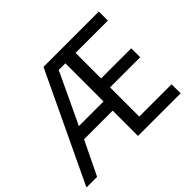

<svg xmlns="http://www.w3.org/2000/svg" viewBox="-153 -950 1185 1185"><g transform="rotate(-45 440.0 -357.0)"><path d="M821 0H449V-221H199L92 0H-1L338 -714H821V-635H539V-412H802V-334H539V-79H821ZM234 -301H449V-634H391Z"/></g></svg>

Font: Noto Sans Limbu
Style: Regular
Weight: 400
Designer: Monotype Design Team
Foundry: Monotype Imaging Inc.
Version: Version 2.004; ttfautohint (v1.8.4.7-5d5b)